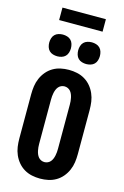

<svg xmlns="http://www.w3.org/2000/svg" viewBox="-164 -1203 827 1281"><g transform="rotate(15 250.0 -562.5)"><path d="M250 8Q221 8 193 2Q165 -4 140.5 -18.5Q116 -33 97.5 -55Q79 -77 67.5 -103.5Q56 -130 52 -158Q48 -186 48 -215V-520Q48 -549 52 -577Q56 -605 67.5 -631.5Q79 -658 97.5 -680Q116 -702 140.5 -716.5Q165 -731 193 -737Q221 -743 250 -743Q279 -743 307 -737Q335 -731 359.5 -716.5Q384 -702 402.5 -680Q421 -658 432.5 -631.5Q444 -605 448 -577Q452 -549 452 -520V-215Q452 -186 448 -158Q444 -130 432.5 -103.5Q421 -77 402.5 -55Q384 -33 359.5 -18.5Q335 -4 307 2Q279 8 250 8ZM250 -106Q262 -106 273 -111Q284 -116 291.5 -125Q299 -134 303.5 -145Q308 -156 310.5 -168Q313 -180 314 -191.5Q315 -203 315 -215V-520Q315 -532 314 -543.5Q313 -555 310.5 -567Q308 -579 303.5 -590Q299 -601 291.5 -610Q284 -619 273 -624Q262 -629 250 -629Q238 -629 227 -624Q216 -619 208.5 -610Q201 -601 196.5 -590Q192 -579 189.5 -567Q187 -555 186 -543.5Q185 -532 185 -520V-215Q185 -203 186 -191.5Q187 -180 189.5 -168Q192 -156 196.5 -145Q201 -134 208.5 -125Q216 -116 227 -111Q238 -106 250 -106ZM350 -810Q335 -810 320 -814.5Q305 -819 294.5 -829.5Q284 -840 279.5 -855Q275 -870 275 -885Q275 -900 279.5 -915Q284 -930 294.5 -940.5Q305 -951 320 -955.5Q335 -960 350 -960Q365 -960 380 -955.5Q395 -951 405.5 -940.5Q416 -930 420.5 -915Q425 -900 425 -885Q425 -870 420.5 -855Q416 -840 405.5 -829.5Q395 -819 380 -814.5Q365 -810 350 -810ZM150 -810Q135 -810 120 -814.5Q105 -819 94.5 -829.5Q84 -840 79.5 -855Q75 -870 75 -885Q75 -900 79.5 -915Q84 -930 94.5 -940.5Q105 -951 120 -955.5Q135 -960 150 -960Q165 -960 180 -955.5Q195 -951 205.5 -940.5Q216 -930 220.5 -915Q225 -900 225 -885Q225 -870 220.5 -855Q216 -840 205.5 -829.5Q195 -819 180 -814.5Q165 -810 150 -810ZM100 -1047V-1133H400V-1047Z"/></g></svg>

Font: Iosevka Heavy
Style: Regular
Weight: 900
Monospace: yes
Designer: Belleve Invis
Foundry: Belleve Invis
Version: Version 32.5.0; ttfautohint (v1.8.4)